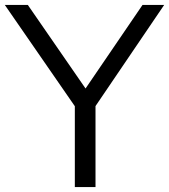

<svg xmlns="http://www.w3.org/2000/svg" viewBox="-34 -760 688 780"><path d="M270 0V-328.5L-14.5 -740H79L313.5 -400.5L545 -740H633L354 -329V0Z"/></svg>

Font: Encode Sans SmExp
Style: Regular
Weight: 400
Width: 6
Designer: Multiple Designers
Foundry: Impallari Type
Version: Version 3.002; ttfautohint (v1.8.3) -l 8 -r 50 -G 200 -x 14 